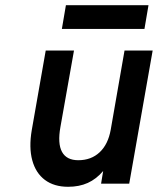

<svg xmlns="http://www.w3.org/2000/svg" viewBox="-20 -705 606 737"><path d="M241.5 12Q187.5 12 152.2 -14.5Q117 -41 103.8 -90Q90.5 -139 102 -206L155.5 -511H264L212 -218Q200.5 -154 218 -122Q235.5 -90 280.5 -90Q330 -90 362.5 -120.5Q395 -151 405 -207L458 -511H566L476 0H368L376 -48.5Q349.5 -17.5 316.8 -2.8Q284 12 241.5 12ZM217.5 -594 233 -685H550L534.5 -594Z"/></svg>

Font: Overpass SemiBold
Style: Italic
Weight: 600
Italic angle: -10°
Designer: Delve Withrington, Dave Bailey, Thomas Jockin
Foundry: Delve Fonts LLC
Version: Version 4.000